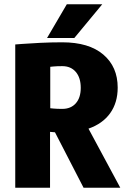

<svg xmlns="http://www.w3.org/2000/svg" viewBox="-20 -874 606 894"><path d="M51 -667Q51 -667 84 -669.5Q117 -672 167 -674.5Q217 -677 270 -677Q394 -677 461 -620Q528 -563 528 -466Q528 -396 493 -347Q458 -298 392 -275L540 0H369L236 -258Q225 -259 219 -259.5Q213 -260 213 -260V0H51ZM270 -566Q245 -566 229.5 -564.5Q214 -563 214 -563V-370Q214 -370 229.5 -368.5Q245 -367 270 -367Q310 -367 333 -393Q356 -419 356 -465Q356 -512 333 -539Q310 -566 270 -566ZM456 -854 326 -697H199L291 -854Z"/></svg>

Font: Epunda Sans ExtraBold
Style: Regular
Weight: 800
Designer: Simon Atzbach
Foundry: typofactur
Version: Version 2.204; ttfautohint (v1.8.4.7-5d5b)